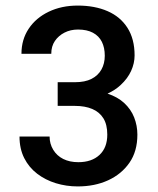

<svg xmlns="http://www.w3.org/2000/svg" viewBox="-20 -666 567 689"><path d="M425 -297Q450 -274 461.5 -244.5Q473 -215 473 -183Q473 -123 444.5 -82Q416 -41 368 -19Q320 3 259 3Q218 3 180.5 -8.5Q143 -20 113.5 -42.5Q84 -65 67 -98.5Q50 -132 50 -176H158Q158 -150 171 -128.5Q184 -107 207 -95.5Q230 -84 261 -84Q309 -84 337 -110Q365 -136 365 -183Q365 -219 351 -241.5Q337 -264 311 -275Q285 -286 249 -286H187V-371H249Q285 -371 308.5 -383Q332 -395 344 -416.5Q356 -438 356 -466Q356 -495 345.5 -516Q335 -537 313.5 -548.5Q292 -560 260 -560Q233 -560 211.5 -549Q190 -538 177 -519Q164 -500 164 -473H57Q57 -524 83 -563Q109 -602 155 -624Q201 -646 259 -646Q320 -646 366 -626Q412 -606 437.5 -566Q463 -526 463 -467Q463 -439 450.5 -411.5Q438 -384 413 -361Q394 -343 366 -330Q402 -318 425 -297Z"/></svg>

Font: Placeholder Sans Medium
Style: Regular
Weight: 500
Designer: The Branx Europe S.L
Version: Version 1.006;Fontself Maker 3.5.7